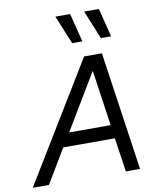

<svg xmlns="http://www.w3.org/2000/svg" viewBox="-131 -977 871 1052"><g transform="rotate(-10 304.0 -451.0)"><path d="M-35 0 367 -660H466L562 0H483L455 -189H168L55 0ZM214 -264H445L400 -574ZM332 -902 372 -743H315L250 -902ZM492 -902 532 -743H475L410 -902Z"/></g></svg>

Font: Work Sans
Style: Italic
Weight: 400
Italic angle: -13°
Designer: Wei Huang
Foundry: Wei Huang
Version: Version 2.012